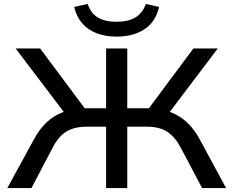

<svg xmlns="http://www.w3.org/2000/svg" viewBox="-20 -950 1179 970"><path d="M17 0 152 -247Q176 -291 206 -322.5Q236 -354 274.5 -373Q313 -392 361 -398L317 -365L59 -705H183L422 -384L395 -403H516V-705H623V-403H745L718 -384L957 -705H1080L823 -365L780 -398Q828 -392 865.5 -373Q903 -354 933.5 -323Q964 -292 988 -248L1122 0H1001L893 -204Q865 -258 825.5 -284Q786 -310 721 -310H623V0H516V-310H419Q357 -310 316.5 -286Q276 -262 246 -204L139 0ZM569 -765Q513 -765 468.5 -782Q424 -799 395 -832.5Q366 -866 355 -915L423 -930Q439 -882 475.5 -861Q512 -840 568 -840Q626 -840 662.5 -861Q699 -882 717 -930L784 -915Q766 -839 709.5 -802Q653 -765 569 -765Z"/></svg>

Font: Nunito Sans 7pt SemiExpanded Medium
Style: Regular
Weight: 500
Width: 6
Designer: Vernon Adams
Foundry: Vernon Adams
Version: Version 3.101;gftools[0.9.27]